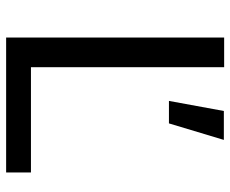

<svg xmlns="http://www.w3.org/2000/svg" viewBox="-84 -686 769 642"><g transform="rotate(90 301.0 -364.5)"><path d="M105 0H556.2V-83H204.1V-729H105ZM316.9 -544.4H392.1L447.3 -728H350.6Z"/></g></svg>

Font: Hack
Style: Regular
Weight: 400
Monospace: yes
Designer: Christopher Simpkins
Foundry: Christopher Simpkins
Version: Version 2.010